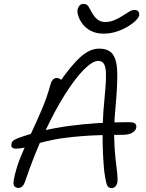

<svg xmlns="http://www.w3.org/2000/svg" viewBox="-20 -958 753 987"><path d="M513 -785Q475 -785 448 -799Q421 -813 405 -834Q389 -855 382.5 -876Q376 -897 379 -910Q381 -919 388 -928.5Q395 -938 410 -938Q427 -938 435.5 -923.5Q444 -909 452 -894Q464 -872 480.5 -858.5Q497 -845 520 -845Q544 -845 564.5 -853Q585 -861 609 -876Q627 -887 642.5 -897Q658 -907 672 -907Q686 -907 691.5 -898.5Q697 -890 695 -878Q693 -867 676.5 -851Q660 -835 634.5 -820Q609 -805 577.5 -795Q546 -785 513 -785ZM554 9Q535 9 528.5 -11Q522 -31 516 -77Q512 -114 509.5 -167Q507 -220 507.5 -279Q508 -338 512 -392Q518 -458 522 -506Q526 -554 524.5 -584.5Q523 -615 514 -630Q505 -645 485 -645Q456 -645 411.5 -600.5Q367 -556 315 -474Q263 -392 209.5 -278Q156 -164 109 -25Q104 -10 95.5 -1Q87 8 75 8Q60 8 53 -2Q46 -12 52 -39Q63 -95 87 -153.5Q111 -212 140 -273Q169 -334 195.5 -396.5Q222 -459 239 -522Q243 -538 251 -547.5Q259 -557 271 -557Q283 -557 292 -549.5Q301 -542 306 -528L276 -521Q343 -619 392 -663.5Q441 -708 489 -708Q542 -708 562.5 -675Q583 -642 583 -573.5Q583 -505 573 -397Q565 -310 567 -247Q569 -184 574 -140.5Q579 -97 582.5 -68Q586 -39 583 -19Q580 -6 572 1.5Q564 9 554 9ZM60 -194Q47 -194 41.5 -201Q36 -208 39 -218Q40 -228 47.5 -234.5Q55 -241 73 -248Q190 -291 334.5 -310.5Q479 -330 640 -330Q667 -330 675 -322.5Q683 -315 680 -300Q677 -286 659.5 -275.5Q642 -265 611 -265Q483 -265 398 -258Q313 -251 259 -240.5Q205 -230 170.5 -219Q136 -208 111.5 -201Q87 -194 60 -194Z"/></svg>

Font: Shantell Sans Light
Style: Italic
Weight: 300
Italic angle: -11°
Designer: Stephen Nixon, Anya Danilova, Shantell Martin
Foundry: Arrow Type
Version: Version 1.008;[ac192a2d6]